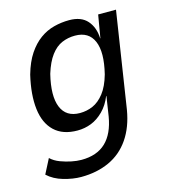

<svg xmlns="http://www.w3.org/2000/svg" viewBox="-105 -590 762 863"><g transform="rotate(-15 276.0 -158.5)"><path d="M167 189Q129 189 85.5 176.5Q42 164 13 137L48 69Q66 86 91.5 95.5Q117 105 142 110Q167 115 188 115Q260 115 301.5 75.5Q343 36 356 -42L370 -133L369 -134Q353 -94 326.5 -67.5Q300 -41 269.5 -29Q239 -17 205 -17Q137 -17 98 -54Q59 -91 51 -158.5Q43 -226 64 -315Q80 -371 104.5 -407.5Q129 -444 159.5 -466Q190 -488 225 -497Q260 -506 296 -506Q352 -506 380 -474Q408 -442 410 -391H411L429 -497H512L443 -50Q430 28 393 82Q356 136 298 162.5Q240 189 167 189ZM236 -90Q268 -90 296.5 -102.5Q325 -115 349 -145.5Q373 -176 388 -229Q412 -327 389.5 -379.5Q367 -432 303 -432Q271 -432 242.5 -420Q214 -408 191 -377.5Q168 -347 152 -295Q128 -197 150 -143.5Q172 -90 236 -90Z"/></g></svg>

Font: Nunito Sans 7pt Condensed Medium
Style: Italic
Weight: 500
Width: 3
Italic angle: -9°
Designer: Vernon Adams
Foundry: Vernon Adams
Version: Version 3.101;gftools[0.9.27]